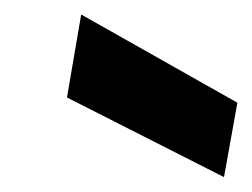

<svg xmlns="http://www.w3.org/2000/svg" viewBox="-20 -774 339 258"><path d="M281 -536 70 -643 89 -754H90L299 -636Z"/></svg>

Font: DM Sans 28pt ExtraBold
Style: Italic
Weight: 800
Italic angle: -10°
Version: Version 4.004;gftools[0.9.30]